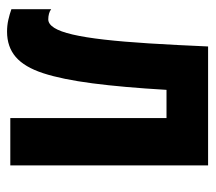

<svg xmlns="http://www.w3.org/2000/svg" viewBox="-52 -534 596 531"><g transform="rotate(90 245.5 -269.0)"><path d="M438 0H307V-432H229Q222 -312 211 -227.5Q200 -143 183 -91Q166 -39 138 -15Q110 9 68 9Q51 9 35.5 5.5Q20 2 6 -3V-113Q11 -109 18.5 -107Q26 -105 34 -105Q47 -105 57.5 -121.5Q68 -138 76 -172.5Q84 -207 90 -259.5Q96 -312 100.5 -383.5Q105 -455 109 -547H438Z"/></g></svg>

Font: Noto Sans Display ExtraCondensed
Style: Bold
Weight: 700
Width: 2
Designer: Monotype Design Team
Foundry: Monotype Imaging Inc.
Version: Version 2.003